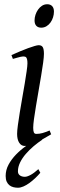

<svg xmlns="http://www.w3.org/2000/svg" viewBox="-20 -671 286 909"><path d="M170.9 147Q159.7 160.2 146.2 172.9Q132.8 185.5 118.9 195.6Q105 205.6 91.1 211.7Q77.1 217.8 64.9 217.8Q53.7 217.8 43.2 215.1Q32.7 212.4 24.7 206.1Q16.6 199.7 11.7 189Q6.8 178.2 6.8 162.1Q6.8 133.8 20.5 108.4Q34.2 83 55.7 60.8Q77.1 38.6 103.5 20L104 19.5Q100.6 20 97.2 20Q80.6 20 70.8 4.6Q61 -10.7 61 -37.1Q61 -51.8 64.7 -78.9Q68.4 -106 73.7 -138.9Q79.1 -171.9 85.4 -207.8Q91.8 -243.7 97.2 -276.1Q102.5 -308.6 106.2 -334Q109.9 -359.4 109.9 -371.1Q109.9 -382.3 108.4 -388.9Q106.9 -395.5 104.5 -398.7Q102.1 -401.9 98.1 -402.8Q94.2 -403.8 89.8 -403.8Q85.9 -403.8 77.9 -402.1Q69.8 -400.4 61.5 -397.9Q52.2 -395.5 41 -392.1L34.2 -410.2Q54.7 -419.4 75 -428Q95.2 -436.5 112.8 -442.9Q130.4 -449.2 143.6 -453.1Q156.7 -457 163.1 -457Q176.8 -457 182.4 -447.8Q188 -438.5 188 -416Q188 -401.9 184.3 -374.3Q180.7 -346.7 174.8 -312.5Q168.9 -278.3 162.6 -241Q156.2 -203.6 150.4 -169.4Q144.5 -135.3 140.9 -107.7Q137.2 -80.1 137.2 -65.9Q137.2 -50.8 140.4 -43.9Q143.6 -37.1 151.9 -37.1Q167 -37.1 180.9 -41Q194.8 -44.9 214.8 -53.2L222.2 -35.2Q199.2 -21.5 180.7 -11.2L177.7 -9.3H179.7Q159.7 3.9 139.2 21.2Q118.7 38.6 102.1 57.9Q85.4 77.1 75.2 98.1Q64.9 119.1 64.9 140.1Q64.9 152.8 74.2 159.4Q83.5 166 97.7 166Q108.4 166 124.8 157.2Q141.1 148.4 161.6 129.9ZM235.4 -616.2Q235.4 -602.5 231.2 -589.1Q227.1 -575.7 219.2 -564.7Q211.4 -553.7 200.2 -546.9Q189 -540 175.3 -540Q160.2 -540 151.9 -548.8Q143.6 -557.6 143.6 -574.2Q143.6 -587.4 147.9 -600.8Q152.3 -614.3 160.2 -625.5Q168 -636.7 179 -643.8Q189.9 -650.9 203.6 -650.9Q218.8 -650.9 227.1 -641.8Q235.4 -632.8 235.4 -616.2Z"/></svg>

Font: Gentium Plus
Style: Italic
Weight: 400
Italic angle: -8°
Designer: J. Victor Gaultney, Annie Olsen, Iska Routamaa
Foundry: SIL International
Version: Version 1.510